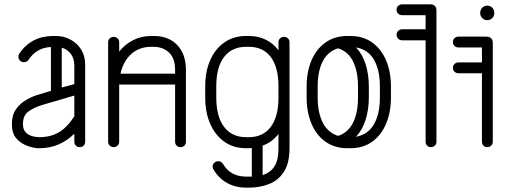

<svg xmlns="http://www.w3.org/2000/svg" viewBox="-20 -679 2338 886"><path d="M373 -25Q373 -14 366 -7Q359 0 348 0Q337 0 330 -7Q323 -14 323 -25V-62Q255 5 162 5H161Q138 5 108.5 -5Q79 -15 57 -38.5Q35 -62 35 -105V-108Q35 -149 54.5 -176Q74 -203 103.5 -219.5Q133 -236 163 -244L215 -260V-462Q148 -459 111 -402Q103 -392 90 -392Q79 -392 72 -399.5Q65 -407 65 -417Q65 -426 69 -432Q125 -513 226 -513H237Q275 -513 306 -496Q337 -479 355 -449.5Q373 -420 373 -382ZM323 -377Q323 -408 307.5 -429.5Q292 -451 265 -459V-275L323 -291ZM161 -46H162Q212 -46 250 -67.5Q288 -89 323 -142V-238L176 -195Q139 -184 112.5 -165.5Q86 -147 86 -108V-105Q86 -81 99 -68Q112 -55 129.5 -50.5Q147 -46 161 -46Z M530 -25Q530 -14 522.5 -7Q515 0 504 0Q494 0 486.5 -7Q479 -14 479 -25V-484Q479 -495 486.5 -502Q494 -509 504 -509Q515 -509 522.5 -502Q530 -495 530 -484V-441Q556 -474 594 -493.5Q632 -513 678 -513H690Q758 -513 798 -471Q838 -429 838 -356V-25Q838 -14 831 -7Q824 0 813 0Q802 0 795 -7Q788 -14 788 -25V-289H530Q530 -285 530 -280ZM678 -463Q623 -463 586 -430Q549 -397 536 -339H788V-356Q788 -411 759.5 -437Q731 -463 688 -463Z M966 104Q961 99 961 90Q961 80 968.5 72.5Q976 65 987 65Q1000 65 1008 76Q1043 136 1116 136H1128Q1135 136 1142 136V4Q1135 5 1128 5H1116Q1058 5 1016 -24.5Q974 -54 950.5 -106.5Q927 -159 927 -229V-280Q927 -350 950.5 -402.5Q974 -455 1016.5 -484Q1059 -513 1116 -513H1128Q1171 -513 1206 -496Q1241 -479 1265 -447V-484Q1265 -495 1272.5 -502Q1280 -509 1291 -509Q1301 -509 1308.5 -502Q1316 -495 1316 -484V5Q1316 74 1290 114Q1264 154 1221 170.5Q1178 187 1128 187H1116Q1068 187 1029 166Q990 145 966 104ZM978 -280V-229Q978 -141 1014 -93.5Q1050 -46 1116 -46H1128Q1194 -46 1229.5 -93.5Q1265 -141 1265 -229V-280Q1265 -369 1229.5 -416Q1194 -463 1128 -463H1116Q1050 -463 1014 -416Q978 -369 978 -280ZM1265 5V-61Q1236 -23 1192 -7V129Q1227 118 1246 89.5Q1265 61 1265 5Z M1395 -280Q1395 -347 1417 -399.5Q1439 -452 1481.5 -482.5Q1524 -513 1584 -513H1596Q1656 -513 1698 -482.5Q1740 -452 1762 -399.5Q1784 -347 1784 -280V-229Q1784 -162 1762 -109Q1740 -56 1698 -25.5Q1656 5 1596 5H1584Q1524 5 1481.5 -25.5Q1439 -56 1417 -109Q1395 -162 1395 -229ZM1682 -229Q1682 -173 1667 -126Q1652 -79 1623 -48Q1678 -58 1705.5 -105.5Q1733 -153 1733 -229V-280Q1733 -356 1705.5 -403.5Q1678 -451 1623 -460Q1652 -430 1667 -383Q1682 -336 1682 -280ZM1446 -280V-229Q1446 -159 1469.5 -113Q1493 -67 1540 -52Q1585 -66 1608.5 -111.5Q1632 -157 1632 -229V-280Q1632 -351 1608.5 -397Q1585 -443 1539 -456Q1492 -441 1469 -395.5Q1446 -350 1446 -280Z M1836 -493Q1825 -493 1817.5 -500.5Q1810 -508 1810 -519Q1810 -529 1817.5 -536.5Q1825 -544 1836 -544H1944V-609H1836Q1825 -609 1817.5 -616Q1810 -623 1810 -634Q1810 -645 1817.5 -652Q1825 -659 1836 -659H1965Q1994 -659 1994 -630V-25Q1994 -14 1986.5 -7Q1979 0 1968 0Q1958 0 1951 -7Q1944 -14 1944 -25V-493Z M2096 -341Q2085 -341 2077.5 -348Q2070 -355 2070 -366Q2070 -377 2077.5 -384Q2085 -391 2096 -391H2204V-460H2096Q2085 -460 2077.5 -467Q2070 -474 2070 -485Q2070 -496 2077.5 -503Q2085 -510 2096 -510H2223Q2254 -510 2254 -480V-25Q2254 -14 2246.5 -7Q2239 0 2228 0Q2218 0 2211 -7Q2204 -14 2204 -25V-341ZM2196 -620Q2196 -634 2205.5 -643.5Q2215 -653 2229 -653Q2242 -653 2251.5 -643.5Q2261 -634 2261 -620V-618Q2261 -605 2251.5 -595.5Q2242 -586 2229 -586Q2215 -586 2205.5 -595.5Q2196 -605 2196 -618Z"/></svg>

Font: Libertine Sup
Style: Regular
Weight: 400
Designer: Bastien Sozeau
Foundry: NBR — Bastien Sozeau
Version: Version 2.003; ttfautohint (v1.8.4.7-5d5b);gftools[0.9.33]